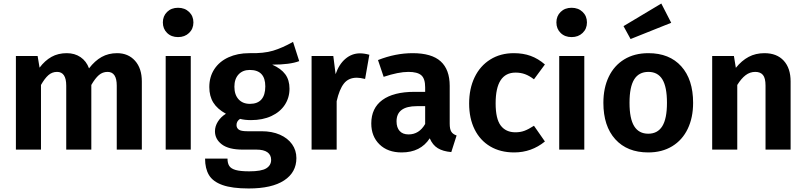

<svg xmlns="http://www.w3.org/2000/svg" viewBox="-20 -847 4561 1087"><path d="M783 -386V0H641V-362Q641 -440 589 -440Q561 -440 540 -422Q519 -404 497 -366V0H355V-362Q355 -440 303 -440Q275 -440 254 -421.5Q233 -403 212 -366V0H70V-530H193L204 -464Q234 -504 271.5 -525Q309 -546 358 -546Q403 -546 436 -523.5Q469 -501 484 -460Q517 -503 555.5 -524.5Q594 -546 643 -546Q706 -546 744.5 -503Q783 -460 783 -386Z M1075 -720Q1075 -684 1050.5 -660.5Q1026 -637 988 -637Q950 -637 926 -660.5Q902 -684 902 -720Q902 -756 926 -779.5Q950 -803 988 -803Q1026 -803 1050.5 -779.5Q1075 -756 1075 -720ZM1060 0H918V-530H1060Z M1674 -501Q1622 -481 1521 -481Q1571 -459 1595 -426.5Q1619 -394 1619 -345Q1619 -294 1592.5 -253.5Q1566 -213 1516.5 -190Q1467 -167 1401 -167Q1366 -167 1339 -174Q1319 -161 1319 -139Q1319 -123 1331.5 -113.5Q1344 -104 1380 -104H1461Q1520 -104 1564.5 -84.5Q1609 -65 1633.5 -30.5Q1658 4 1658 48Q1658 129 1588.5 174.5Q1519 220 1388 220Q1294 220 1239.5 200.5Q1185 181 1163 144Q1141 107 1141 51H1268Q1268 77 1278 92.5Q1288 108 1314.5 115.5Q1341 123 1391 123Q1460 123 1487.5 106Q1515 89 1515 58Q1515 30 1494 15Q1473 0 1432 0H1354Q1275 0 1236 -29.5Q1197 -59 1197 -104Q1197 -132 1213.5 -158.5Q1230 -185 1259 -203Q1210 -230 1187.5 -266.5Q1165 -303 1165 -354Q1165 -412 1193.5 -455.5Q1222 -499 1273.5 -522.5Q1325 -546 1391 -546Q1473 -544 1526 -560Q1579 -576 1639 -610ZM1307 -356Q1307 -311 1330.5 -285Q1354 -259 1395 -259Q1438 -259 1460 -284Q1482 -309 1482 -358Q1482 -451 1394 -451Q1354 -451 1330.5 -425.5Q1307 -400 1307 -356Z M2071 -537 2047 -400Q2019 -407 2000 -407Q1953 -407 1927 -374Q1901 -341 1886 -274V0H1744V-530H1867L1880 -427Q1899 -483 1935.5 -514Q1972 -545 2018 -545Q2042 -545 2071 -537Z M2565 -80 2535 14Q2488 10 2458.5 -8Q2429 -26 2413 -64Q2361 16 2254 16Q2175 16 2128.5 -29.5Q2082 -75 2082 -148Q2082 -235 2145 -281Q2208 -327 2326 -327H2387V-353Q2387 -402 2365 -421Q2343 -440 2292 -440Q2236 -440 2152 -412L2120 -507Q2219 -546 2316 -546Q2424 -546 2475 -499.5Q2526 -453 2526 -361V-147Q2526 -116 2535 -101.5Q2544 -87 2565 -80ZM2387 -145V-246H2340Q2225 -246 2225 -160Q2225 -125 2242.5 -105.5Q2260 -86 2293 -86Q2353 -86 2387 -145Z M3065 -482 3003 -398Q2977 -418 2952.5 -427Q2928 -436 2899 -436Q2786 -436 2786 -262Q2786 -174 2815 -136Q2844 -98 2898 -98Q2926 -98 2949 -106.5Q2972 -115 3003 -135L3065 -46Q2989 16 2891 16Q2813 16 2755.5 -18Q2698 -52 2667 -114.5Q2636 -177 2636 -261Q2636 -345 2667 -409.5Q2698 -474 2755.5 -510Q2813 -546 2889 -546Q2942 -546 2984.5 -530.5Q3027 -515 3065 -482Z M3303 -720Q3303 -684 3278.5 -660.5Q3254 -637 3216 -637Q3178 -637 3154 -660.5Q3130 -684 3130 -720Q3130 -756 3154 -779.5Q3178 -803 3216 -803Q3254 -803 3278.5 -779.5Q3303 -756 3303 -720ZM3288 0H3146V-530H3288Z M3904 -265Q3904 -181 3873.5 -117.5Q3843 -54 3785.5 -19Q3728 16 3650 16Q3531 16 3463.5 -58.5Q3396 -133 3396 -265Q3396 -349 3426.5 -412.5Q3457 -476 3514.5 -511Q3572 -546 3651 -546Q3770 -546 3837 -471.5Q3904 -397 3904 -265ZM3544 -265Q3544 -175 3570.5 -132.5Q3597 -90 3650 -90Q3703 -90 3729.5 -132.5Q3756 -175 3756 -265Q3756 -355 3730 -397.5Q3704 -440 3651 -440Q3597 -440 3570.5 -397.5Q3544 -355 3544 -265ZM3780 -718 3550 -626 3510 -699 3724 -827Z M4456 -386V0H4314V-362Q4314 -405 4299.5 -422.5Q4285 -440 4256 -440Q4226 -440 4201.5 -421.5Q4177 -403 4154 -366V0H4012V-530H4135L4146 -463Q4179 -504 4218.5 -525Q4258 -546 4308 -546Q4378 -546 4417 -503.5Q4456 -461 4456 -386Z"/></svg>

Font: Wolseley Sans SemiBold
Style: Regular
Weight: 600
Designer: Carrois Corporate & Edenspiekermann AG
Foundry: Carrois Corporate GbR & Edenspiekermann AG
Version: Version 4.202